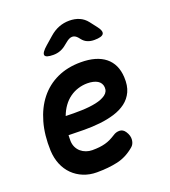

<svg xmlns="http://www.w3.org/2000/svg" viewBox="-143 -889 887 1004"><g transform="rotate(-20 300.0 -387.5)"><path d="M440 -134.6Q456.1 -110.4 453.5 -86.7Q450.9 -62.9 434.8 -50.3Q390.1 -12.7 339.1 -1.4Q288.1 10 223.6 10Q183.6 10 149.5 -3.9Q115.5 -17.7 90.3 -42.7Q65.1 -67.7 50.7 -102.6Q36.4 -137.4 34.4 -179.4Q31.1 -265.9 51 -336.3Q70.9 -406.7 110.5 -456.5Q150.2 -506.4 208.1 -533.2Q266.1 -560 339.6 -560Q427.6 -560 475.7 -521.2Q523.8 -482.4 527.7 -409.2Q530.3 -361.5 515.2 -328.8Q500 -296.1 471.9 -275Q443.8 -254 406.1 -242.4Q368.3 -230.9 325.5 -226.2Q282.7 -221.5 237.5 -221.8Q192.3 -222.1 150.2 -223.4Q149.9 -215.6 149.8 -207.5Q149.6 -199.4 149.6 -191Q150.3 -171.6 157.9 -156.1Q165.5 -140.6 177.9 -129.9Q190.3 -119.2 206.7 -113.3Q223 -107.3 240.5 -107.3Q263.5 -107.3 280.8 -109.3Q298.1 -111.3 313.6 -115.5Q329 -119.6 343.3 -126.6Q357.6 -133.6 373.3 -143.6Q388.6 -154 407.9 -153.9Q427.3 -153.7 440 -134.6ZM170.5 -322.6Q215.7 -321 260.1 -322.4Q304.5 -323.8 339.3 -331.3Q374 -338.7 394.8 -354Q415.7 -369.2 413.8 -395Q412.8 -407.2 406.8 -416.6Q400.9 -426 390.7 -432.1Q380.6 -438.2 366.3 -441.5Q352 -444.8 334.7 -444.8Q307.9 -444.8 282.9 -436.9Q257.8 -429.1 236.4 -413.7Q214.9 -398.3 198.3 -375.4Q181.7 -352.6 170.5 -322.6ZM220 -645Q177.9 -645 173.8 -659.8Q169.8 -674.6 204.5 -704.6L246.3 -741Q272 -763.7 299.6 -774.3Q327.2 -785 358 -785Q388.8 -785 413.5 -774.3Q438.2 -763.7 455.8 -741L483.7 -704.9Q507.9 -674.6 499.2 -659.8Q490.4 -645 448 -645Q426.8 -645 410.1 -652.1Q393.5 -659.1 381.4 -674.6L374.1 -683.8Q360 -700.6 343.7 -700.6Q327.5 -700.6 307.7 -683.8L295.7 -674.3Q278.2 -659.1 259.7 -652.1Q241.2 -645 220 -645Z"/></g></svg>

Font: Maple Mono
Style: Italic
Weight: 400
Italic angle: -10°
Monospace: yes
Designer: subframe7536
Version: Version 7.300